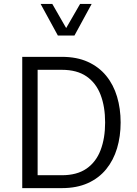

<svg xmlns="http://www.w3.org/2000/svg" viewBox="-20 -969 705 989"><path d="M189.2 -948.7 278.1 -785.9H363.5L452.1 -948.7H392.5L320.8 -824.4L249.4 -948.7ZM601.4 -338Q601.4 -409.2 583 -470.9Q564.6 -532.6 527.1 -578.5Q489.5 -624.5 432.5 -650.4Q375.5 -676.2 298.6 -676.2H94.6V0H298.6Q375.5 0 432.5 -25.7Q489.5 -51.4 527.1 -97.6Q564.6 -143.8 583 -205.3Q601.4 -266.8 601.4 -338ZM521.5 -338Q521.5 -256.8 498.1 -195.7Q474.8 -134.5 425.6 -100.4Q376.4 -66.4 298.6 -66.4H173.8V-609.4H298.6Q376.4 -609.4 425.6 -575.5Q474.8 -541.6 498.1 -480.6Q521.5 -419.6 521.5 -338Z"/></svg>

Font: Estedad-FD VF
Style: Regular
Weight: 100
Designer: Amin Abedi
Version: Version 7.3